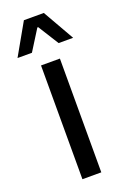

<svg xmlns="http://www.w3.org/2000/svg" viewBox="-145 -729 509 774"><g transform="rotate(-20 109.0 -341.5)"><path d="M68 0V-488H149V0ZM65.5 -683H151L227.5 -549V-548.5H165.5L110 -637H106.5L51 -548.5H-10.5V-549Z"/></g></svg>

Font: Anek Telugu Medium
Style: Regular
Weight: 400
Version: Version 1.003